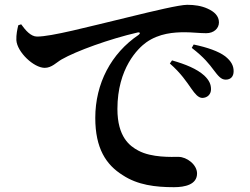

<svg xmlns="http://www.w3.org/2000/svg" viewBox="-20 -754 1040 798"><path d="M775 -386C791 -363 804 -348 820 -347C842 -347 857 -362 857 -383C857 -403 850 -420 829 -440C798 -468 751 -487 695 -503L686 -490C732 -450 756 -413 775 -386ZM868 -463C887 -438 899 -423 918 -423C939 -423 951 -436 951 -458C951 -481 941 -500 916 -520C888 -541 842 -557 785 -569L777 -555C829 -515 850 -487 868 -463ZM68 -653C86 -628 108 -602 134 -602C194 -602 340 -641 515 -683C621 -709 726 -734 758 -734C788 -734 817 -730 843 -718C870 -706 890 -688 890 -661C890 -636 869 -616 837 -616C810 -616 777 -620 749 -620C703 -620 642 -616 588 -578C553 -553 468 -470 468 -301C468 -185 519 -147 555 -128C611 -98 693 -102 722 -102C756 -102 799 -70 799 -33C799 13 749 24 703 24C626 24 552 15 490 -26C421 -69 376 -137 376 -264C376 -407 442 -532 556 -609C564 -615 563 -621 552 -619C435 -592 297 -542 236 -507C215 -495 195 -472 166 -472C120 -472 51 -538 48 -587C47 -610 52 -633 56 -649Z"/></svg>

Font: Noto Serif CJK TC
Style: Bold
Weight: 700
Designer: Ryoko NISHIZUKA 西塚涼子 (kana & ideographs); Frank Grießhammer (Latin, Greek & Cyrillic); Wenlong ZHANG 张文龙 (bopomofo); San
Foundry: Adobe
Version: Version 2.001;hotconv 1.1.0;makeotfexe 2.6.0